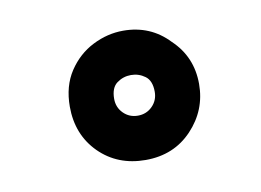

<svg xmlns="http://www.w3.org/2000/svg" viewBox="-41 -880 482 354"><g transform="rotate(-10 200.0 -703.0)"><path d="M207 -582Q154.5 -582 120.2 -616.2Q86 -650.5 86 -703Q86 -741.5 104 -768.8Q122 -796 149.8 -810Q177.5 -824 207 -824Q258 -824 292 -788Q328 -754 328 -703Q328 -654 294 -618Q260 -582 207 -582ZM207 -665Q223 -665 234 -676Q245 -687 245 -703Q245 -724 233.2 -732.5Q221.5 -741 207 -741Q192.5 -741 180.8 -732.5Q169 -724 169 -703Q169 -687 180 -676Q191 -665 207 -665Z"/></g></svg>

Font: Argentum Novus Black
Style: Regular
Weight: 900
Designer: Julieta Ulanovsky (font) & Cristiano Sobral (main changes)
Foundry: Julieta Ulanovsky (font) & Cristiano Sobral (main changes)
Version: Version 3.00;November 27, 2020;FontCreator 13.0.0.2655 64-bi